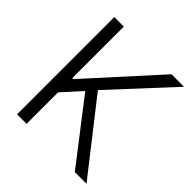

<svg xmlns="http://www.w3.org/2000/svg" viewBox="-189 -847 987 987"><g transform="rotate(45 304.5 -353.5)"><path d="M84 -707H153.3V-332H160.2L500 -707H590.8L290 -381.8L588.9 0H503.9L247.1 -333L153.3 -228.5V0H84Z"/></g></svg>

Font: Pretendard Light
Style: Regular
Weight: 300
Designer: Base glyphs from Inter by Rasmus Andersson; Hangeul glyphs from Noto Sans CJK(Source Han Sans) by Jang Soo-young and Kan
Foundry: Kil Hyung-jin
Version: Version 1.309